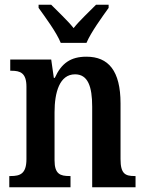

<svg xmlns="http://www.w3.org/2000/svg" viewBox="-20 -786 612 806"><path d="M235 -606H343C362 -651 409 -715 436 -753V-766H383C356 -738 315 -701 289 -668C263 -701 222 -738 195 -766H142V-753C169 -715 217 -651 235 -606ZM19 0H276V-47H272C233 -47 209 -55 209 -113V-315C209 -398 230 -474 295 -474C349 -474 367 -423 367 -338V0H549V-47H545C506 -47 486 -56 486 -118V-352C486 -489 435 -548 343 -548C277 -548 238 -521 210 -459H206L195 -536H23V-489H28C65 -489 91 -480 91 -422V-118C91 -56 64 -47 25 -47H19Z"/></svg>

Font: Noto Serif Ethiopic Condensed SemiBold
Style: Regular
Weight: 600
Width: 3
Designer: Monotype Design Team
Foundry: Monotype Imaging Inc.
Version: Version 2.102